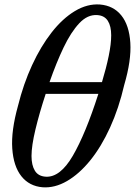

<svg xmlns="http://www.w3.org/2000/svg" viewBox="-20 -818 623 853"><path d="M169 14Q110 9 75 -35Q40 -79 34.5 -158Q29 -237 60 -348Q84 -445 122.5 -528.5Q161 -612 209.5 -674Q258 -736 313 -769Q368 -802 424 -798Q484 -793 519 -749.5Q554 -706 559 -628Q564 -550 532 -441Q508 -337 469 -251.5Q430 -166 381 -105.5Q332 -45 277.5 -13.5Q223 18 169 14ZM183 -33Q247 -29 303.5 -126Q360 -223 417 -401H183Q155 -316 137.5 -243Q120 -170 120 -125Q120 -84 135 -59.5Q150 -35 183 -33ZM200 -453H433Q452 -516 463 -569.5Q474 -623 474 -661Q474 -702 459 -725.5Q444 -749 412 -751Q369 -754 332 -714.5Q295 -675 262.5 -607Q230 -539 200 -453Z"/></svg>

Font: Zen Old Mincho
Style: Bold
Weight: 700
Designer: Yoshimichi Ohira
Foundry: Positype
Version: Version 1.500